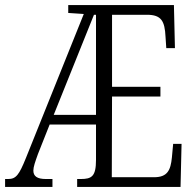

<svg xmlns="http://www.w3.org/2000/svg" viewBox="-21 -734 768 754"><path d="M-1 0H185V-31H159C125 -31 110 -42 110 -64C110 -79 117 -98 128 -129L174 -245H356V-106C356 -41 339 -31 296 -31H282V0H688L692 -169H659L654 -115C649 -66 637 -38 584 -38H418L419 -355H609V-393H419V-676H556C613 -676 626 -651 629 -590L632 -545H666L662 -714H247V-683L308 -679L81 -114C54 -47 42 -31 11 -31H-1ZM190 -283 348 -676H356V-283Z"/></svg>

Font: Noto Serif Tamil ExtraCondensed Light
Style: Italic
Weight: 300
Width: 2
Italic angle: -12°
Designer: Indian Type Foundry, Tom Grace, and the Monotype Design Team
Foundry: Monotype Imaging Inc.
Version: Version 2.003